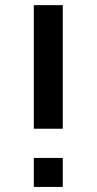

<svg xmlns="http://www.w3.org/2000/svg" viewBox="-20 -737 382 757"><path d="M227.5 -716.8Q227.5 -554.7 227.5 -229.5Q189.5 -229.5 113.3 -229.5Q113.3 -310.5 113.3 -473.6Q113.3 -554.7 113.3 -716.8Q151.4 -716.8 227.5 -716.8ZM227.5 -114.3Q227.5 -76.2 227.5 0Q189.5 0 113.3 0Q113.3 -18.6 113.3 -57.6Q113.3 -76.2 113.3 -114.3Q151.4 -114.3 227.5 -114.3Z"/></svg>

Font: Via Messena
Style: Regular
Weight: 400
Designer: Edward Sonnex
Version: 1.0